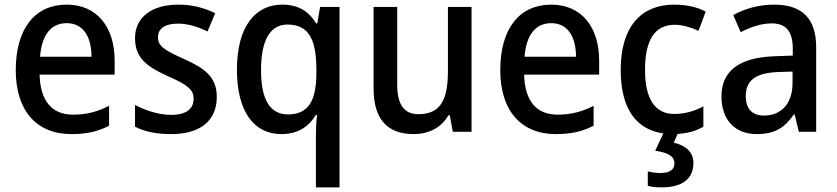

<svg xmlns="http://www.w3.org/2000/svg" viewBox="-20 -569 3616 829"><path d="M268 -549C132 -549 48 -447 48 -266C48 -92 137 10 288 10C354 10 402 -1 451 -26V-112C399 -86 354 -74 295 -74C204 -74 154 -133 151 -247H475V-307C475 -452 399 -549 268 -549ZM268 -469C341 -469 375 -408 375 -324H153C160 -419 201 -469 268 -469Z M916 -151C916 -238 862 -275 775 -314C688 -353 662 -370 662 -409C662 -445 692 -467 748 -467C793 -467 835 -453 876 -433L909 -512C860 -536 809 -549 750 -549C637 -549 563 -496 563 -404C563 -318 615 -281 705 -240C795 -201 816 -179 816 -143C816 -100 786 -73 719 -73C665 -73 605 -93 563 -116V-22C604 -1 653 10 719 10C843 10 916 -46 916 -151Z M1344 15V240H1446V-539H1362L1350 -468H1345C1315 -518 1270 -549 1199 -549C1081 -549 1003 -453 1003 -268C1003 -85 1078 10 1195 10C1267 10 1314 -23 1344 -73H1349C1345 -42 1344 -9 1344 15ZM1224 -75C1145 -75 1107 -140 1107 -266C1107 -391 1144 -463 1221 -463C1313 -463 1346 -399 1346 -269V-249C1345 -132 1310 -75 1224 -75Z M2016 -539H1914V-263C1914 -141 1884 -76 1787 -76C1724 -76 1695 -118 1695 -205V-539H1593V-187C1593 -56 1651 10 1766 10C1828 10 1885 -16 1916 -71H1922L1935 0H2016Z M2360 -549C2224 -549 2140 -447 2140 -266C2140 -92 2229 10 2380 10C2446 10 2494 -1 2543 -26V-112C2491 -86 2446 -74 2387 -74C2296 -74 2246 -133 2243 -247H2567V-307C2567 -452 2491 -549 2360 -549ZM2360 -469C2433 -469 2467 -408 2467 -324H2245C2252 -419 2293 -469 2360 -469Z M2974 134C2974 86 2938 58 2889 47L2906 9C2950 7 2986 -4 3017 -22V-110C2980 -90 2940 -77 2891 -77C2808 -77 2765 -142 2765 -267C2765 -396 2807 -462 2893 -462C2926 -462 2963 -451 2996 -436L3027 -519C2994 -537 2946 -549 2891 -549C2750 -549 2660 -456 2660 -267C2660 -97 2729 -9 2844 7L2809 82C2860 89 2892 104 2892 136C2892 165 2870 178 2831 178C2813 178 2792 175 2777 171V233C2791 238 2812 240 2836 240C2928 240 2974 202 2974 134Z M3322 -549C3256 -549 3194 -531 3146 -504L3178 -430C3221 -452 3266 -468 3312 -468C3371 -468 3403 -437 3403 -359V-329L3321 -326C3171 -320 3095 -262 3095 -153C3095 -51 3154 10 3247 10C3326 10 3367 -17 3408 -75H3411L3429 0H3504V-364C3504 -488 3445 -549 3322 -549ZM3340 -258 3402 -260V-211C3402 -119 3351 -70 3279 -70C3231 -70 3200 -96 3200 -154C3200 -218 3237 -254 3340 -258Z"/></svg>

Font: Noto Sans SemiCondensed Medium
Style: Regular
Weight: 500
Width: 4
Designer: Monotype Design Team
Foundry: Monotype Imaging Inc.
Version: Version 2.013